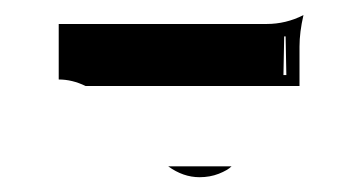

<svg xmlns="http://www.w3.org/2000/svg" viewBox="-20 -413 479 257"><path d="M58.6 -306.6V-380.9H336.9Q362.8 -380.9 386.2 -392.8Q380.9 -369.9 380.9 -350.6V-297.9H94.5Q76.7 -306.6 58.6 -306.6ZM205.1 -190.4H290Q284.7 -185.1 272.8 -180.4Q261 -175.8 247.1 -175.8Q225.1 -175.8 205.1 -190.4ZM359.4 -312.5H363.3L362.3 -364.3H360.4Z"/></svg>

Font: AgreloyInT3
Style: Medium
Weight: 400
Designer: gluk
Foundry: gluk
Version: Version 0.27